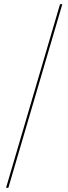

<svg xmlns="http://www.w3.org/2000/svg" viewBox="-20 -780 328 921"><path d="M9 121H20L279 -760H268Z"/></svg>

Font: Noto Serif Display Thin
Style: Regular
Weight: 100
Designer: Monotype Design Team
Foundry: Monotype Imaging Inc.
Version: Version 2.009